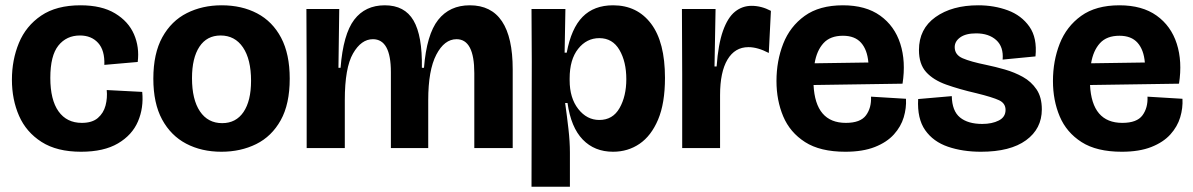

<svg xmlns="http://www.w3.org/2000/svg" viewBox="-20 -559 4504 725"><path d="M286 14Q195 14 137 -23Q79 -60 52 -121.5Q25 -183 25 -258Q25 -333 51.5 -397Q78 -461 135.5 -500Q193 -539 284 -539Q364 -539 414.5 -508.5Q465 -478 486 -429.5Q507 -381 500 -325L374 -314Q376 -369 350.5 -397Q325 -425 282 -425Q231 -425 200.5 -387Q170 -349 170 -265Q170 -182 201 -138.5Q232 -95 289 -95Q328 -95 349.5 -113.5Q371 -132 378.5 -160.5Q386 -189 383 -219L517 -212Q523 -152 501 -100.5Q479 -49 425.5 -17.5Q372 14 286 14Z M816 14Q741 14 683 -16.5Q625 -47 592 -108Q559 -169 559 -262Q559 -357 593 -418.5Q627 -480 685.5 -509.5Q744 -539 817 -539Q893 -539 951 -508.5Q1009 -478 1041.5 -416.5Q1074 -355 1074 -262Q1074 -166 1040 -105Q1006 -44 947.5 -15Q889 14 816 14ZM819 -94Q871 -94 899.5 -136Q928 -178 928 -254Q928 -335 897.5 -380Q867 -425 813 -425Q761 -425 733 -382.5Q705 -340 705 -264Q705 -183 735 -138.5Q765 -94 819 -94Z M1138 0V-277L1137 -525H1261L1258 -303H1266Q1276 -430 1317.5 -484.5Q1359 -539 1433 -539Q1508 -539 1541.5 -481.5Q1575 -424 1573 -303H1581Q1591 -429 1634.5 -484Q1678 -539 1754 -539Q1916 -539 1916 -297V0H1771V-283Q1771 -411 1704 -411Q1658 -411 1627.5 -352.5Q1597 -294 1597 -181V0H1456V-287Q1456 -411 1388 -411Q1344 -411 1313 -357Q1282 -303 1282 -181V0Z M1987 146 1988 -327 1987 -525H2115L2112 -360H2120Q2137 -452 2180 -495.5Q2223 -539 2295 -539Q2386 -539 2438.5 -469.5Q2491 -400 2491 -265Q2491 -169 2465 -107.5Q2439 -46 2395 -16Q2351 14 2295 14Q2225 14 2180.5 -32Q2136 -78 2123 -170H2114Q2121 -120 2126.5 -72Q2132 -24 2132 17V146ZM2243 -106Q2294 -106 2319.5 -151Q2345 -196 2345 -260Q2345 -326 2319 -370.5Q2293 -415 2243 -415Q2195 -415 2163 -374.5Q2131 -334 2131 -263V-256Q2131 -189 2163.5 -147.5Q2196 -106 2243 -106Z M2556 0V-277L2555 -525H2682L2678 -308H2686Q2692 -392 2710 -442.5Q2728 -493 2755.5 -515Q2783 -537 2818 -537Q2855 -537 2891 -518L2883 -359Q2841 -381 2806 -381Q2755 -381 2727 -334Q2699 -287 2699 -200V0Z M3172 14Q3077 14 3020 -22.5Q2963 -59 2937.5 -119.5Q2912 -180 2912 -253Q2912 -329 2937.5 -394Q2963 -459 3018.5 -499Q3074 -539 3163 -539Q3249 -539 3303.5 -500Q3358 -461 3379.5 -394Q3401 -327 3388 -243L3052 -238Q3059 -95 3174 -95Q3229 -95 3250 -123.5Q3271 -152 3269 -194L3401 -186Q3403 -151 3392.5 -116Q3382 -81 3355.5 -51.5Q3329 -22 3283.5 -4Q3238 14 3172 14ZM3163 -424Q3115 -424 3089.5 -396Q3064 -368 3056 -320L3259 -323Q3255 -371 3231.5 -397.5Q3208 -424 3163 -424Z M3684 14Q3615 14 3559.5 -5Q3504 -24 3473.5 -67.5Q3443 -111 3447 -185L3574 -196Q3575 -140 3605 -115.5Q3635 -91 3689 -91Q3726 -91 3751.5 -104Q3777 -117 3777 -144Q3777 -169 3752.5 -180.5Q3728 -192 3667 -207Q3602 -222 3553 -239.5Q3504 -257 3477 -287Q3450 -317 3450 -370Q3450 -450 3512.5 -494.5Q3575 -539 3674 -539Q3734 -539 3785.5 -520Q3837 -501 3867 -458.5Q3897 -416 3890 -346L3766 -334Q3770 -382 3742 -407.5Q3714 -433 3666 -433Q3627 -433 3606 -418Q3585 -403 3585 -381Q3585 -352 3615 -339Q3645 -326 3704 -314Q3738 -307 3774.5 -296.5Q3811 -286 3842.5 -268.5Q3874 -251 3894 -221.5Q3914 -192 3914 -146Q3914 -73 3854.5 -29.5Q3795 14 3684 14Z M4216 14Q4121 14 4064 -22.5Q4007 -59 3981.5 -119.5Q3956 -180 3956 -253Q3956 -329 3981.5 -394Q4007 -459 4062.5 -499Q4118 -539 4207 -539Q4293 -539 4347.5 -500Q4402 -461 4423.5 -394Q4445 -327 4432 -243L4096 -238Q4103 -95 4218 -95Q4273 -95 4294 -123.5Q4315 -152 4313 -194L4445 -186Q4447 -151 4436.5 -116Q4426 -81 4399.5 -51.5Q4373 -22 4327.5 -4Q4282 14 4216 14ZM4207 -424Q4159 -424 4133.5 -396Q4108 -368 4100 -320L4303 -323Q4299 -371 4275.5 -397.5Q4252 -424 4207 -424Z"/></svg>

Font: Bricolage Grotesque 96pt Bricolage Grotesque 48pt Regular
Style: Bold
Weight: 700
Designer: Mathieu Triay
Foundry: Atelier Triay
Version: Version 1.001; ttfautohint (v1.8.4.7-5d5b);gftools[0.9.33.de